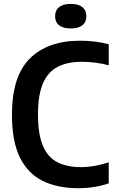

<svg xmlns="http://www.w3.org/2000/svg" viewBox="-20 -959 598 988"><path d="M384 9.5Q276.5 9.5 200 -28Q123.5 -65.5 82.5 -148.5Q41.5 -231.5 41.5 -368.5Q41.5 -567 133.8 -658.2Q226 -749.5 392.5 -749.5Q469.5 -749.5 539.5 -731.5V-623Q472.5 -641 401 -641Q327 -641 276.8 -615Q226.5 -589 201 -529.8Q175.5 -470.5 175.5 -370.5Q175.5 -267.5 201 -208Q226.5 -148.5 276 -123.8Q325.5 -99 397.5 -99Q432 -99 466.8 -105.2Q501.5 -111.5 539.5 -123.5V-15.5Q507 -4 466.5 2.8Q426 9.5 384 9.5ZM344 -812.5Q305.5 -812.5 284.5 -828.8Q263.5 -845 263.5 -875.5Q263.5 -906 284.5 -922.5Q305.5 -939 344 -939Q382.5 -939 403.5 -922.5Q424.5 -906 424.5 -875.5Q424.5 -845 403.5 -828.8Q382.5 -812.5 344 -812.5Z"/></svg>

Font: Encode Sans SmCnd SmBold
Style: Regular
Weight: 600
Width: 4
Designer: Multiple Designers
Foundry: Impallari Type
Version: Version 3.002; ttfautohint (v1.8.3) -l 8 -r 50 -G 200 -x 14 